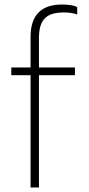

<svg xmlns="http://www.w3.org/2000/svg" viewBox="-20 -828 393 848"><path d="M152 0H115V-496H30V-530H115V-665Q115 -808 254 -808Q299 -808 321 -797V-764Q298 -773 262 -773Q235 -773 214.5 -767.5Q194 -762 180 -749Q166 -736 159 -714Q152 -692 152 -658V-530H311V-496H152Z"/></svg>

Font: Tanohe Sans ExtraLight
Style: Regular
Weight: 250
Designer: Village Type and Design LLC & Cristiano Sobral
Foundry: Cooper Hewitt Smithsonian Design Museum
Version: Version 1.00;September 29, 2021;FontCreator 13.0.0.2655 64-b